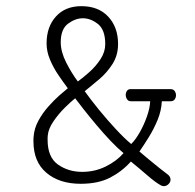

<svg xmlns="http://www.w3.org/2000/svg" viewBox="-20 -601 645 636"><path d="M522.5 15.6Q518.1 15.6 513.2 13.2Q495.1 3.4 467.3 -20.8Q439.5 -44.9 413.6 -65.9Q383.8 -32.7 344.5 -12.5Q305.2 7.8 247.1 7.8Q176.8 7.8 133.8 -28.6Q90.8 -64.9 90.8 -132.8Q90.8 -136.7 90.8 -140.4Q90.8 -144 91.3 -147.9Q93.3 -175.8 107.2 -201.2Q121.1 -226.6 140.1 -248Q159.2 -269.5 177 -285.2Q194.8 -300.8 204.6 -308.6Q190.4 -327.6 173.8 -351.8Q157.2 -376 145.8 -403.1Q134.3 -430.2 134.3 -457Q134.3 -512.2 165.3 -546.4Q196.3 -580.6 249.5 -580.6Q306.2 -580.6 338.6 -545.7Q371.1 -510.7 371.1 -455.6Q371.1 -418 352.8 -389.2Q334.5 -360.4 308.8 -338.6Q283.2 -316.9 260.7 -298.8Q279.3 -272.5 307.1 -238.3Q335 -204.1 363.8 -173.1Q392.6 -142.1 414.6 -124Q428.7 -137.7 442.9 -162.6Q457 -187.5 466.8 -215.3Q476.6 -243.2 477.5 -265.6H413.1Q405.3 -265.6 400.9 -272.2Q396.5 -278.8 396.5 -286.6Q396.5 -293.9 400.4 -299.8Q404.3 -305.7 412.1 -305.7H545.9Q554.2 -305.7 558.6 -299.3Q563 -293 563 -285.6Q563 -277.8 558.6 -271.7Q554.2 -265.6 544.9 -265.6H516.1Q514.6 -234.4 502.2 -204.1Q489.7 -173.8 473.1 -147Q456.5 -120.1 441.9 -99.1Q454.6 -88.4 472.7 -73.2Q490.7 -58.1 507.6 -44.7Q524.4 -31.2 533.2 -24.9Q544.9 -17.1 544.9 -5.9Q544.9 2.4 538.1 9Q531.2 15.6 522.5 15.6ZM237.8 -331.1Q255.4 -343.8 276.6 -362.8Q297.9 -381.8 313.2 -405.5Q328.6 -429.2 328.6 -454.6Q328.6 -502.4 304.4 -521.5Q280.3 -540.5 254.4 -540.5Q229.5 -540.5 205.3 -522.5Q181.2 -504.4 181.2 -460.9Q181.2 -429.7 199.2 -394Q217.3 -358.4 237.8 -331.1ZM252.4 -31.7Q294.4 -31.7 330.8 -49.8Q367.2 -67.9 389.2 -93.8Q370.1 -109.4 346.4 -134.3Q322.8 -159.2 299.6 -186.8Q276.4 -214.4 257.6 -238.3Q238.8 -262.2 229 -275.4Q215.8 -265.1 194.8 -244.4Q173.8 -223.6 157 -199Q140.1 -174.3 138.2 -151.9Q137.7 -148.4 137.7 -144.8Q137.7 -141.1 137.7 -137.7Q137.7 -80.1 172.1 -55.9Q206.5 -31.7 252.4 -31.7Z"/></svg>

Font: Cutive Mono
Style: Regular
Weight: 400
Designer: Vernon Adams
Foundry: Vernon Adams
Version: Version 1.110; ttfautohint (v1.8.4.7-5d5b)